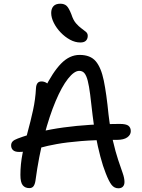

<svg xmlns="http://www.w3.org/2000/svg" viewBox="-20 -1006 766 1035"><path d="M618 9Q596 9 581.5 -9.5Q567 -28 550 -72Q535 -109 521 -162Q507 -215 496 -274Q485 -333 479 -386Q472 -451 466 -497Q460 -543 453 -570.5Q446 -598 435.5 -611Q425 -624 407 -624Q380 -624 346.5 -581.5Q313 -539 280 -461Q247 -383 218 -274Q189 -165 171 -31Q168 -12 160.5 -2Q153 8 138 8Q115 8 102.5 -7.5Q90 -23 90 -63Q90 -121 101.5 -178.5Q113 -236 129 -294Q145 -352 158 -411.5Q171 -471 174 -531Q175 -548 182 -557.5Q189 -567 204 -567Q218 -567 231 -559Q244 -551 255 -534L218 -524Q264 -617 309.5 -663.5Q355 -710 409 -710Q467 -710 496 -676Q525 -642 539.5 -571.5Q554 -501 565 -389Q575 -306 589 -246Q603 -186 617 -144Q631 -102 641 -74Q651 -46 651 -25Q651 -9 642.5 0Q634 9 618 9ZM83 -187Q61 -187 50.5 -196.5Q40 -206 40 -222Q40 -235 48 -243.5Q56 -252 75 -259Q183 -300 323 -319Q463 -338 625 -338Q660 -338 672.5 -328Q685 -318 685 -299Q685 -279 666 -265.5Q647 -252 610 -252Q495 -252 417 -245.5Q339 -239 286.5 -229.5Q234 -220 199 -210Q164 -200 137.5 -193.5Q111 -187 83 -187ZM413 -777Q385 -777 357.5 -792Q330 -807 307 -831Q284 -855 270 -883Q256 -911 256 -936Q256 -959 268 -972.5Q280 -986 305 -986Q326 -986 338.5 -975Q351 -964 365 -928Q375 -897 390 -880Q405 -863 419 -853Q433 -843 443 -834.5Q453 -826 453 -813Q453 -797 443.5 -787Q434 -777 413 -777Z"/></svg>

Font: Shantell Sans
Style: Regular
Weight: 400
Designer: Stephen Nixon, Anya Danilova, Shantell Martin
Foundry: Arrow Type
Version: Version 1.008;[ac192a2d6]